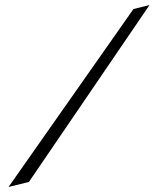

<svg xmlns="http://www.w3.org/2000/svg" viewBox="-20 -672 615 764"><path d="M95 52 575 -652 511 -636 14 72Z"/></svg>

Font: Stormblade
Style: Obl
Weight: 400
Designer: Mew Too
Foundry: Cannot Into Space Fonts
Version: Version 0.77